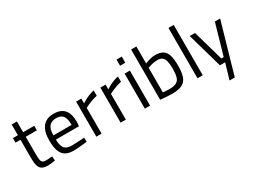

<svg xmlns="http://www.w3.org/2000/svg" viewBox="-61 -1434 3129 2372"><g transform="rotate(-30 1503.5 -248.0)"><path d="M236.2 10.8Q185.2 10.8 154.8 -4.9Q124.4 -20.6 111 -60.3Q97.5 -100 97.5 -172V-435H26.6V-500H97.5V-653.4H172.3V-500H330.6V-435H172.3V-196Q172.3 -141.6 176.5 -111.3Q180.7 -80.9 196.3 -68.8Q211.9 -56.6 244.2 -56.6Q254.2 -56.6 270.3 -57.7Q286.4 -58.8 303.4 -60.2Q320.4 -61.6 333.4 -62.2L337.6 0Q316.2 2.8 286.2 6.8Q256.2 10.8 236.2 10.8Z M599.4 10.2Q525 9.6 481.4 -19.3Q437.8 -48.2 419.2 -105.4Q400.6 -162.6 400.6 -247.2Q400.6 -342.2 426.8 -400.1Q453 -458 499.9 -484.1Q546.8 -510.2 610.2 -510.2Q709.4 -510.2 760.4 -454.6Q811.5 -399 811.5 -275.8L807.4 -218.7H477Q477.4 -139 506 -97.7Q534.7 -56.4 608.5 -56.4Q636.1 -56.4 669.7 -57.9Q703.3 -59.4 735.9 -61.4Q768.5 -63.4 791.7 -65.4L793.7 -6.4Q769.7 -2.8 735.5 1Q701.2 4.8 665.2 7.5Q629.2 10.2 599.4 10.2ZM476.5 -278.9H736.3Q736.3 -372.1 706 -409.5Q675.7 -446.9 610.2 -446.9Q546 -446.9 511.5 -408.4Q477 -369.9 476.5 -278.9Z M928.2 0V-500H1002.6V-432Q1021.2 -445.4 1050.5 -461.1Q1079.9 -476.8 1115.2 -490.7Q1150.5 -504.6 1185.3 -510.8V-435Q1150.9 -428.4 1116.2 -416.4Q1081.5 -404.4 1052 -391.3Q1022.5 -378.1 1003 -367.3V0Z M1274.2 0V-500H1348.6V-432Q1367.2 -445.4 1396.5 -461.1Q1425.9 -476.8 1461.2 -490.7Q1496.5 -504.6 1531.3 -510.8V-435Q1496.9 -428.4 1462.2 -416.4Q1427.5 -404.4 1398 -391.3Q1368.5 -378.1 1349 -367.3V0Z M1620.2 0V-500H1695V0ZM1620.2 -612.4V-700H1695V-612.4Z M2006.1 10.2Q1984.3 10.2 1953.7 8.3Q1923 6.4 1892.6 4Q1862.2 1.6 1838.6 -0.8V-717.9H1913.4V-475.4Q1938 -486.8 1979.3 -498.5Q2020.7 -510.2 2059.6 -510.2Q2127.6 -510.2 2167.9 -484.6Q2208.1 -459 2225.3 -403.3Q2242.5 -347.6 2242.5 -257.6Q2242.5 -159 2221.5 -100.2Q2200.5 -41.4 2148.8 -15.6Q2097 10.2 2006.1 10.2ZM2005.5 -57.2Q2074.2 -57.2 2108.6 -78.1Q2142.9 -99.1 2154.3 -143.6Q2165.7 -188 2165.7 -257.6Q2165.7 -322.4 2155.7 -363.2Q2145.7 -404.1 2121 -423.5Q2096.3 -442.8 2052.4 -442.8Q2014.3 -442.8 1975.3 -433.2Q1936.3 -423.5 1913.4 -413.7V-62.4Q1934.9 -60.8 1962.9 -59Q1990.9 -57.2 2005.5 -57.2Z M2371.2 0V-717.9H2446V0Z M2700.2 222 2765.4 0H2691.1L2549 -500H2624.2L2748.6 -65H2782.4L2907.5 -500H2982.7L2775 222Z"/></g></svg>

Font: Titillium Web
Style: Bold
Weight: 700
Designer: Mohamed Gaber, Accademia di Belle Arti di Urbino
Foundry: Kief Type Foundry, Accademia di Belle Arti di Urbino
Version: Version 3.000